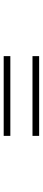

<svg xmlns="http://www.w3.org/2000/svg" viewBox="384 -900 232 1040"><g transform="rotate(90 500.0 -380.0)"><path d="M284 -476V-440H716V-476ZM284 -320V-284H716V-320Z"/></g></svg>

Font: Noto Sans JP
Style: Regular
Weight: 400
Designer: Ryoko NISHIZUKA  (kana, bopomofo & ideographs); Paul D. Hunt (Latin, Greek & Cyrillic); Sandoll Communications , Soo-you
Foundry: Adobe
Version: Version 2.002;hotconv 1.0.116;makeotfexe 2.5.65601